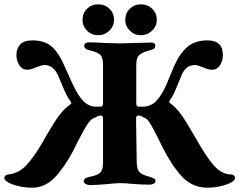

<svg xmlns="http://www.w3.org/2000/svg" viewBox="-32 -851 1108 889"><path d="M0 0ZM-1 -11Q-12 -19 -12 -27Q-12 -33 -7 -37.5Q-2 -42 4 -43Q53 -47 89 -85Q125 -123 165 -192L182 -222Q216 -281 240 -314Q264 -347 293 -367Q298 -370 298 -374Q298 -377 293 -384Q278 -403 259 -449L238 -499Q216 -550 174 -550Q163 -550 137 -540Q109 -528 95 -528Q71 -528 57.5 -549Q44 -570 44 -596Q44 -626 61.5 -645Q79 -664 118 -664Q177 -664 210 -633Q243 -602 268 -542L306 -458Q329 -409 353.5 -383.5Q378 -358 412 -357H435Q445 -357 445 -373V-552Q445 -585 432 -597.5Q419 -610 379 -619Q358 -624 358 -640Q358 -647 364 -651Q370 -655 378 -655Q414 -655 453 -652Q503 -650 522 -650Q539 -650 591 -652Q645 -654 668 -654Q687 -654 687 -640Q687 -631 682 -626.5Q677 -622 665 -619Q624 -608 611.5 -595Q599 -582 599 -551V-373Q599 -357 609 -357H632Q667 -358 692 -384Q717 -410 738 -458L773 -542Q798 -600 833.5 -632Q869 -664 929 -664Q1000 -664 1000 -596Q1000 -570 986.5 -549Q973 -528 949 -528Q934 -528 906 -540Q880 -550 871 -550Q827 -550 807 -499L786 -448Q771 -410 756 -389Q752 -382 751.5 -379Q751 -376 756 -373Q783 -354 807.5 -319.5Q832 -285 865 -227L878 -205Q922 -126 958.5 -84.5Q995 -43 1040 -43Q1047 -43 1051.5 -38Q1056 -33 1056 -27Q1056 -18 1045 -11Q1032 0 998 9Q964 18 928 18Q858 18 810 -34Q762 -86 719 -172L704 -203Q677 -258 662.5 -281Q648 -304 633 -307Q630 -309 624.5 -312.5Q619 -316 607 -316Q598 -316 598 -300L601 -98Q602 -68 613 -55Q624 -42 662 -32Q675 -28 681.5 -24Q688 -20 688 -12Q688 -5 679.5 -0.5Q671 4 660 4Q622 4 576 0Q548 -3 522 -3Q505 -3 469 1Q412 6 384 6Q374 6 365 1Q356 -4 356 -11Q356 -27 382 -32Q420 -39 432.5 -52Q445 -65 445 -97V-300Q445 -307 443 -311.5Q441 -316 437 -316Q424 -316 418.5 -312Q413 -308 410 -307Q392 -304 375 -279Q358 -254 329 -197L307 -153Q265 -74 220.5 -28Q176 18 116 18Q80 18 46.5 9Q13 0 -1 -11ZM350 -759Q350 -790 371 -810.5Q392 -831 422 -831Q454 -831 475 -810.5Q496 -790 496 -759Q496 -730 474.5 -709Q453 -688 422 -688Q392 -688 371 -709Q350 -730 350 -759ZM548 -759Q548 -790 569 -810.5Q590 -831 619 -831Q651 -831 672.5 -810.5Q694 -790 694 -759Q694 -730 672 -709Q650 -688 619 -688Q590 -688 569 -709Q548 -730 548 -759Z"/></svg>

Font: EB Garamond
Style: Bold
Weight: 700
Designer: Georg Duffner and Octavio Pardo
Foundry: Georg Duffner
Version: Version 1.000; ttfautohint (v1.6)